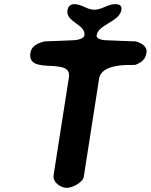

<svg xmlns="http://www.w3.org/2000/svg" viewBox="-20 -907 729 928"><path d="M127 -651C110 -539 329 -636 313 -533L239 -60C234 -25 274 1 303 1C327 1 380 -23 385 -53L459 -527C470 -600 603 -593 632 -593C664 -604 683 -620 688 -652C693 -684 662 -699 636 -707C613 -707 506 -712 483 -713C474 -714 444 -719 447 -736C455 -790 558 -801 567 -860C570 -881 556 -887 536 -887C502 -887 472 -860 436 -860C400 -860 375 -887 340 -887C320 -887 309 -876 306 -857C297 -800 396 -789 388 -736C385 -719 353 -714 343 -713C321 -712 218 -707 196 -707C164 -699 132 -686 127 -651Z"/></svg>

Font: Asimov Print
Style: Regular
Weight: 500
Designer: Google
Version: Version 2.000980: 2014